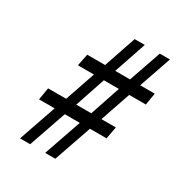

<svg xmlns="http://www.w3.org/2000/svg" viewBox="-149 -720 768 820"><g transform="rotate(30 235.0 -310.0)"><path d="M67 -4 131 -189H54L64 -249H153L204 -398H125L137 -457H225L279 -616H329L275 -457H348L403 -616H453L398 -457H470L460 -398H378L327 -249H398L387 -189H305L241 -4H191L255 -189H181L117 -4ZM203 -249H277L327 -398H253Z"/></g></svg>

Font: Junicode Two Beta Condensed Medium
Style: Italic
Weight: 500
Width: 3
Italic angle: -9°
Version: Version 1.053; ttfautohint (v1.8.4)